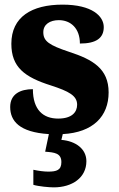

<svg xmlns="http://www.w3.org/2000/svg" viewBox="-20 -570 512 829"><path d="M212 239C292 239 353 197 353 126C353 73 307 39 245 34L251 9C382 2 449 -68 449 -171C449 -274 380 -313 279 -346C192 -375 167 -392 167 -431C167 -465 196 -483 234 -483C285 -483 325 -448 325 -382C396 -382 428 -406 428 -453C428 -500 378 -550 250 -550C117 -550 29 -497 29 -381C29 -280 86 -237 200 -201C277 -176 313 -157 313 -118C313 -86 291 -58 231 -58C167 -58 122 -95 122 -185C68 -185 24 -164 24 -108C24 -48 63 1 191 9L175 85C215 88 245 91 245 130C245 165 224 171 188 171C171 171 147 168 124 163V228C147 235 193 239 212 239Z"/></svg>

Font: Noto Serif Tamil SemiCondensed Black
Style: Italic
Weight: 900
Width: 4
Italic angle: -12°
Designer: Indian Type Foundry, Tom Grace, and the Monotype Design Team
Foundry: Monotype Imaging Inc.
Version: Version 2.003